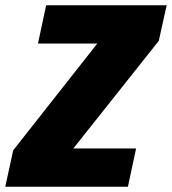

<svg xmlns="http://www.w3.org/2000/svg" viewBox="-40 -708 652 728"><path d="M-20 0 10 -138 329 -543H104L135 -688H592L562 -553L238 -145H476L445 0Z"/></svg>

Font: Saira Semi Condensed ExtraBold
Style: Italic
Weight: 800
Width: 4
Italic angle: -12°
Designer: Hector Gatti with collaboration of the Omnibus-Type team
Foundry: Omnibus-Type
Version: Version 1.001; ttfautohint (v1.8)